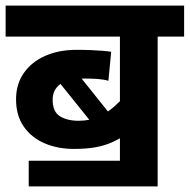

<svg xmlns="http://www.w3.org/2000/svg" viewBox="-20 -642 674 682"><path d="M634 -512H540V20H406V-210L440 -170Q409 -151 381 -138Q353 -125 320 -119Q287 -113 242 -113Q186 -113 139.5 -132.5Q93 -152 65 -191.5Q37 -231 37 -289Q37 -343 64.5 -382.5Q92 -422 140.5 -443.5Q189 -465 252 -465Q280 -465 303.5 -464Q327 -463 345.5 -461.5Q364 -460 375 -458L365 -355Q348 -360 327 -361.5Q306 -363 283 -363Q221 -363 194 -343Q167 -323 167 -288Q167 -245 193 -229Q219 -213 259 -213Q298 -213 328.5 -226.5Q359 -240 384.5 -262.5Q410 -285 434 -311L406 -222V-512H0V-622H634ZM221 -424 393 -209 337 -167 149 -401ZM82 -71H437V20H82Z"/></svg>

Font: Noto Sans Devanagari
Style: Bold
Weight: 700
Version: Version 2.003